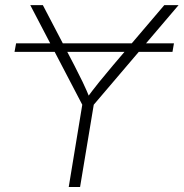

<svg xmlns="http://www.w3.org/2000/svg" viewBox="-20 -748 734 768"><path d="M675.8 -574.7 669.9 -540.5H38.1L44.4 -574.7ZM254.9 0 309.1 -329.1 101.1 -727.5H151.4L276.9 -487.3Q294.4 -453.6 310.3 -420.7Q326.2 -387.7 341.3 -350.1H323.2Q351.1 -388.2 377.7 -421.1Q404.3 -454.1 432.6 -487.3L637.2 -727.5H694.3L355 -329.1L300.3 0Z"/></svg>

Font: Inter 18pt ExtraLight
Style: Italic
Weight: 250
Italic angle: -9.3988°
Designer: Rasmus Andersson
Foundry: rsms
Version: Version 4.001;git-66647c0bb